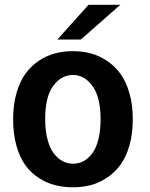

<svg xmlns="http://www.w3.org/2000/svg" viewBox="-20 -776 631 807"><path d="M35.2 -274.9Q35.2 -335.9 49.3 -385Q63.5 -434.1 87.2 -466.6Q110.8 -499 143.6 -520.8Q176.3 -542.5 211.9 -551.8Q247.6 -561 287.1 -561Q326.2 -561 361.6 -551.5Q397 -542 429.7 -520.3Q462.4 -498.5 486.1 -466.1Q509.8 -433.6 523.9 -384.5Q538.1 -335.4 538.1 -274.9Q538.1 -213.4 523.9 -164.3Q509.8 -115.2 486.1 -83Q462.4 -50.8 429.7 -29.1Q397 -7.3 361.6 2Q326.2 11.2 287.1 11.2Q247.6 11.2 212.2 2.4Q176.8 -6.3 143.8 -27.6Q110.8 -48.8 87.2 -80.8Q63.5 -112.8 49.3 -162.6Q35.2 -212.4 35.2 -274.9ZM402.8 -274.9Q402.8 -367.2 368.9 -414.1Q335 -460.9 287.1 -460.9Q237.8 -460.9 203.9 -415.5Q169.9 -370.1 169.9 -274.9Q169.9 -226.6 179.9 -189.2Q189.9 -151.9 206.8 -130.4Q223.6 -108.9 243.9 -98.4Q264.2 -87.9 287.1 -87.9Q304.7 -87.9 321 -94Q337.4 -100.1 352.5 -114.3Q367.7 -128.4 378.7 -149.4Q389.6 -170.4 396.2 -202.6Q402.8 -234.9 402.8 -274.9ZM352.1 -755.9H485.8L319.8 -609.9H221.2Z"/></svg>

Font: Junction Bold
Style: Bold
Weight: 700
Designer: Caroline Hadilaksono
Foundry: Caroline Hadilaksono
Version: Version 001.001